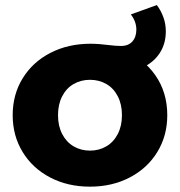

<svg xmlns="http://www.w3.org/2000/svg" viewBox="-20 -719 701 748"><path d="M29.4 -270.4Q29.4 -350.7 68.4 -414.1Q107.4 -477.4 176.4 -513Q245.4 -548.6 332.7 -548.6Q363.9 -548.6 404.1 -543.4Q416.6 -541.9 428.2 -540.9Q439.8 -539.9 451 -539.9Q480.3 -539.9 495.8 -557.5Q511.2 -575.1 511.2 -603.6Q511.2 -635 489.7 -662.8L591 -699.3Q607.2 -677.7 616.6 -651.7Q626 -625.7 626 -596.8Q626 -548.6 602.3 -512.2Q578.6 -475.9 535.9 -456.1Q493.2 -436.2 437.6 -436.2Q393.3 -436.2 343.2 -446L456.9 -524.7Q538.1 -493 584.9 -426.2Q631.7 -359.4 631.7 -270.4Q631.7 -190.2 592.9 -126.8Q554.1 -63.4 485.4 -27.6Q416.7 8.2 330.6 8.2Q243.9 8.2 175.4 -27.6Q106.9 -63.4 68.2 -126.8Q29.4 -190.2 29.4 -270.4ZM455.1 -270.4Q455.1 -312.4 438.9 -343.8Q422.8 -375.2 394.3 -391.7Q365.8 -408.1 330.6 -408.1Q295.3 -408.1 266.8 -391.7Q238.3 -375.2 222.2 -343.8Q206 -312.4 206 -270.4Q206 -228.4 222.2 -197.1Q238.3 -165.7 266.8 -148.9Q295.3 -132.2 330.6 -132.2Q365.8 -132.2 394.3 -148.9Q422.8 -165.7 438.9 -197.1Q455.1 -228.4 455.1 -270.4Z"/></svg>

Font: iiserrat Thin
Style: Regular
Weight: 100
Designer: Akira Ohta
Foundry: Akira Ohta
Version: Version 1.200;Glyphs 3.3.1 (3343)